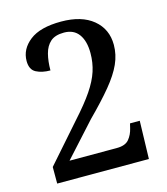

<svg xmlns="http://www.w3.org/2000/svg" viewBox="-109 -809 778 894"><g transform="rotate(-15 280.5 -362.0)"><path d="M56 0V-80L217 -263Q273 -325 304.5 -371.5Q336 -418 349.5 -459.5Q363 -501 363 -547Q363 -605 339 -638Q315 -671 268 -671Q225 -671 202.5 -651Q180 -631 171 -596Q162 -561 162 -517Q122 -517 94 -531.5Q66 -546 66 -588Q66 -645 116.5 -684.5Q167 -724 268 -724Q367 -724 422.5 -678Q478 -632 478 -556Q478 -509 458 -464.5Q438 -420 395.5 -368.5Q353 -317 286 -250L139 -88H367Q408 -88 426 -109.5Q444 -131 451 -162L456 -183H503L498 0Z"/></g></svg>

Font: Noto Serif Lao Medium
Style: Regular
Weight: 500
Designer: Monotype Design Team
Foundry: Monotype Imaging Inc.
Version: Version 2.003; ttfautohint (v1.8.4.7-5d5b)